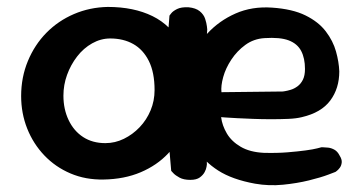

<svg xmlns="http://www.w3.org/2000/svg" viewBox="-20 -520 1048 554"><path d="M716 10Q650 -2 609.5 -28Q569 -54 547 -90Q525 -126 517.5 -166.5Q510 -207 509 -247Q509 -294 526.5 -340Q544 -386 578 -423Q612 -460 659.5 -481Q707 -502 765 -498Q824 -494 861.5 -475.5Q899 -457 920 -429.5Q941 -402 949.5 -371.5Q958 -341 959 -314Q959 -265 933 -230Q907 -195 851 -182Q835 -178 812 -177Q789 -176 762.5 -176Q736 -176 710.5 -177Q685 -178 664.5 -179Q644 -180 631 -181Q618 -182 618 -182Q621 -158 634.5 -135Q648 -112 674.5 -96.5Q701 -81 741 -79Q779 -78 809.5 -80.5Q840 -83 862 -86Q884 -89 895.5 -92Q907 -95 907 -95Q907 -95 912.5 -95Q918 -95 927 -94Q936 -93 945 -88Q954 -83 960 -71Q967 -60 966 -51Q965 -42 960.5 -36Q956 -30 952 -27Q948 -24 948 -24Q948 -24 927 -16Q906 -8 871.5 0.5Q837 9 796.5 13Q756 17 716 10ZM279 -2Q227 -1 183.5 -19.5Q140 -38 108 -71.5Q76 -105 58.5 -149Q41 -193 41 -243Q41 -297 60.5 -344Q80 -391 114 -425.5Q148 -460 193.5 -479.5Q239 -499 291 -500Q366 -500 420 -473.5Q474 -447 502.5 -391.5Q531 -336 531 -250Q531 -200 514 -155.5Q497 -111 465 -77Q433 -43 386 -23Q339 -3 279 -2ZM284 -107Q312 -107 337.5 -119.5Q363 -132 383 -153Q403 -174 414.5 -201.5Q426 -229 426 -260Q426 -311 409.5 -344Q393 -377 364.5 -393Q336 -409 298 -409Q271 -409 246 -395Q221 -381 202.5 -357Q184 -333 173.5 -304Q163 -275 163 -244Q163 -205 178 -173.5Q193 -142 220 -124.5Q247 -107 284 -107ZM529 -1Q510 -1 498 -7.5Q486 -14 480 -20.5Q474 -27 474 -27Q467 -100 463 -172Q459 -244 460.5 -319Q462 -394 469 -475Q469 -475 474 -481.5Q479 -488 491 -494Q503 -500 524 -499Q545 -497 556.5 -487.5Q568 -478 572 -465.5Q576 -453 577 -444Q578 -435 578 -435Q574 -384 571.5 -340Q569 -296 569.5 -251.5Q570 -207 572 -157Q574 -107 577 -46Q577 -46 576 -39Q575 -32 570.5 -23.5Q566 -15 556.5 -8Q547 -1 529 -1ZM619 -254 796 -256Q796 -256 802.5 -257Q809 -258 819 -261Q829 -264 838.5 -271Q848 -278 854 -290Q860 -302 860 -321Q860 -352 849 -373Q838 -394 813 -403.5Q788 -413 743 -410Q712 -408 688 -390.5Q664 -373 647.5 -348Q631 -323 624 -297.5Q617 -272 619 -254Z"/></svg>

Font: Sour Gummy Black Medium
Style: Regular
Weight: 500
Version: Version 1.000